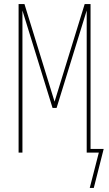

<svg xmlns="http://www.w3.org/2000/svg" viewBox="-20 -755 540 950"><path d="M444 175H424L469 0H409V-703L260 -221H240L91 -703V0H72V-735H101L250 -252L399 -735H428V-18H493Z"/></svg>

Font: Iosevka Curly Thin
Style: Regular
Weight: 100
Monospace: yes
Designer: Belleve Invis
Foundry: Belleve Invis
Version: Version 22.1.2; ttfautohint (v1.8.4)